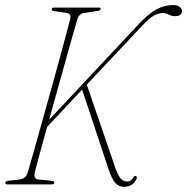

<svg xmlns="http://www.w3.org/2000/svg" viewBox="-20 -730 741 760"><path d="M118 -49Q111.5 -21 132.5 -19.5L183.5 -14.5Q195 -13.5 195 -7.5Q195 0 183.5 0H11Q1 0 1 -6.5Q1 -13 13.5 -14.5L57 -19.5Q82 -22 90 -48Q98 -75 111.5 -123Q125 -171 141.8 -230.8Q158.5 -290.5 176.2 -354Q194 -417.5 210.2 -476.8Q226.5 -536 239 -582.8Q251.5 -629.5 258 -655Q260.5 -667 256.8 -672.2Q253 -677.5 244 -679L194 -686Q184.5 -687.5 184.5 -694Q184.5 -700 195 -700H371.5Q378.5 -700 378.5 -695.5Q378.5 -688.5 365.5 -686.5L312.5 -678.5Q292.5 -676 285.5 -652Q278.5 -628 266.2 -584.8Q254 -541.5 238.8 -486.8Q223.5 -432 206.8 -372.5Q190 -313 174.5 -256L531.5 -637Q567.5 -675.5 599 -692.8Q630.5 -710 666 -710Q682.5 -710 691.8 -702.5Q701 -695 700.5 -686Q699.5 -666 673 -666Q659 -666 648 -672.2Q637 -678.5 622.5 -678.5Q609 -678.5 590.2 -668.8Q571.5 -659 545.5 -631L323.5 -395L435.5 -68.5Q446 -37 457 -24.2Q468 -11.5 483 -11.5Q499 -11.5 508.5 -28Q512.5 -36 518.5 -33Q524.5 -30 519.5 -20Q505 9.5 470 9.5Q450 9.5 436 -6.5Q422 -22.5 409.5 -60.5L305 -375.5L166.5 -227.5Q150 -169 137.2 -121.5Q124.5 -74 118 -49Z"/></svg>

Font: Fraunces 144pt Soft Thin
Style: Italic
Weight: 100
Italic angle: -16°
Version: Version 1.000;[0bf87f6ff]